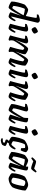

<svg xmlns="http://www.w3.org/2000/svg" viewBox="1915 -2755 1040 4910"><g transform="rotate(90 2435.0 -300.0)"><path d="M170 0Q154 0 129.5 -9Q105 -18 80 -31Q55 -44 38 -56.5Q21 -69 19 -75Q18 -111 25 -154.5Q32 -198 43 -242Q54 -286 66 -323.5Q78 -361 87 -385.5Q96 -410 100 -415Q105 -422 122 -436Q139 -450 159.5 -464.5Q180 -479 198.5 -489.5Q217 -500 227 -500Q255 -500 300 -481.5Q345 -463 389 -440Q391 -450 396.5 -476Q402 -502 409 -536.5Q416 -571 422 -605Q428 -639 432.5 -665Q437 -691 437 -702Q437 -722 410 -722H348Q348 -733 351 -745Q354 -757 356 -764Q370 -771 395.5 -779.5Q421 -788 447 -794Q473 -800 490 -800Q521 -800 541 -782.5Q561 -765 561 -741Q561 -737 556.5 -718Q552 -699 547 -677L402 -73L413 -66Q422 -75 437 -95Q452 -115 467.5 -138Q483 -161 494 -179Q503 -179 512 -173.5Q521 -168 524 -163Q518 -142 505 -114.5Q492 -87 474.5 -60.5Q457 -34 438.5 -17Q420 0 404 0Q393 0 375 -5Q357 -10 339 -18Q321 -26 307.5 -33.5Q294 -41 292 -46L353 -233Q361 -256 367.5 -275.5Q374 -295 378 -301L373 -304Q356 -270 335 -229Q314 -188 291 -147.5Q268 -107 245.5 -73.5Q223 -40 203.5 -20Q184 0 170 0ZM184 -93Q189 -92 206.5 -115Q224 -138 247.5 -174Q271 -210 295.5 -250Q320 -290 340.5 -326Q361 -362 371 -384Q319 -399 280.5 -407Q242 -415 210 -416Q199 -404 188 -375Q177 -346 166.5 -308.5Q156 -271 148 -233.5Q140 -196 135.5 -166Q131 -136 131 -124Q140 -112 158 -102.5Q176 -93 184 -93Z M705 0Q681 0 654.5 -8.5Q628 -17 609 -27.5Q590 -38 588 -45Q592 -59 602 -95Q612 -131 624 -176.5Q636 -222 647 -268Q658 -314 665 -350.5Q672 -387 672 -402Q672 -414 663.5 -418Q655 -422 642 -422H590Q590 -434 593 -446Q596 -458 598 -464Q612 -471 636.5 -479.5Q661 -488 685 -494Q709 -500 722 -500Q752 -500 769.5 -487Q787 -474 787 -449Q787 -421 767 -333.5Q747 -246 699 -73L710 -66Q720 -76 734.5 -96Q749 -116 763.5 -138.5Q778 -161 789 -177Q798 -177 807 -172.5Q816 -168 819 -163Q814 -142 801 -114.5Q788 -87 771.5 -60.5Q755 -34 737.5 -17Q720 0 705 0ZM732 -588Q721 -588 707.5 -603.5Q694 -619 684 -639.5Q674 -660 674 -674Q674 -684 687 -697Q700 -710 719.5 -721.5Q739 -733 757 -741Q775 -749 785 -749Q796 -749 808.5 -733Q821 -717 830 -696.5Q839 -676 839 -662Q839 -650 826.5 -637.5Q814 -625 795.5 -613.5Q777 -602 759.5 -595Q742 -588 732 -588Z M993 0Q979 0 954.5 -8.5Q930 -17 909 -27.5Q888 -38 886 -45Q894 -71 906 -113.5Q918 -156 930.5 -206Q943 -256 955 -304Q963 -337 968.5 -365Q974 -393 974 -402Q974 -422 943 -422H892Q892 -433 894.5 -445Q897 -457 900 -464Q914 -471 939 -479.5Q964 -488 989 -494Q1014 -500 1028 -500Q1056 -500 1073 -487Q1090 -474 1090 -449Q1090 -438 1083 -412Q1076 -386 1066 -354Q1056 -322 1044.5 -290Q1033 -258 1023 -233Q1013 -208 1008 -199L1013 -195Q1029 -229 1050.5 -270Q1072 -311 1096 -351.5Q1120 -392 1144.5 -425.5Q1169 -459 1191.5 -479.5Q1214 -500 1232 -500Q1247 -500 1269.5 -491Q1292 -482 1314 -469Q1336 -456 1351 -443.5Q1366 -431 1368 -425Q1368 -392 1357 -350Q1346 -308 1331 -267.5Q1316 -227 1303 -197L1307 -194Q1324 -228 1345 -269.5Q1366 -311 1390 -351.5Q1414 -392 1437.5 -425.5Q1461 -459 1483.5 -479.5Q1506 -500 1524 -500Q1541 -500 1563.5 -491Q1586 -482 1607.5 -469Q1629 -456 1644 -443.5Q1659 -431 1660 -425Q1660 -388 1652 -343.5Q1644 -299 1631.5 -253.5Q1619 -208 1606.5 -169.5Q1594 -131 1584.5 -105Q1575 -79 1573 -73L1585 -66Q1595 -75 1610 -95Q1625 -115 1640.5 -138Q1656 -161 1667 -177Q1676 -177 1685.5 -172.5Q1695 -168 1698 -163Q1692 -142 1678.5 -114Q1665 -86 1648 -60Q1631 -34 1613 -17Q1595 0 1580 0Q1556 0 1530.5 -8.5Q1505 -17 1487 -28Q1469 -39 1466 -47Q1471 -60 1483 -95Q1495 -130 1508.5 -177Q1522 -224 1533.5 -274.5Q1545 -325 1549 -369Q1539 -382 1523 -392Q1507 -402 1500 -402Q1494 -402 1477 -380.5Q1460 -359 1436.5 -324.5Q1413 -290 1388 -251Q1363 -212 1342 -176.5Q1321 -141 1309 -119Q1307 -109 1305.5 -95.5Q1304 -82 1304 -69Q1304 -39 1312 -15Q1311 -12 1301.5 -7.5Q1292 -3 1285 0Q1271 0 1246.5 -8.5Q1222 -17 1201.5 -27.5Q1181 -38 1179 -45Q1186 -68 1199.5 -113.5Q1213 -159 1228 -216Q1237 -254 1245 -293Q1253 -332 1257 -369Q1247 -383 1231 -392.5Q1215 -402 1208 -402Q1203 -402 1186.5 -382.5Q1170 -363 1148 -332Q1126 -301 1101.5 -264Q1077 -227 1055.5 -192Q1034 -157 1020 -130Q1016 -118 1013.5 -102Q1011 -86 1011 -69Q1011 -44 1020 -15Q1015 -11 1007.5 -6.5Q1000 -2 993 0Z M1872 0Q1848 0 1821.5 -8.5Q1795 -17 1776 -27.5Q1757 -38 1755 -45Q1759 -59 1769 -95Q1779 -131 1791 -176.5Q1803 -222 1814 -268Q1825 -314 1832 -350.5Q1839 -387 1839 -402Q1839 -414 1830.5 -418Q1822 -422 1809 -422H1757Q1757 -434 1760 -446Q1763 -458 1765 -464Q1779 -471 1803.5 -479.5Q1828 -488 1852 -494Q1876 -500 1889 -500Q1919 -500 1936.5 -487Q1954 -474 1954 -449Q1954 -421 1934 -333.5Q1914 -246 1866 -73L1877 -66Q1887 -76 1901.5 -96Q1916 -116 1930.5 -138.5Q1945 -161 1956 -177Q1965 -177 1974 -172.5Q1983 -168 1986 -163Q1981 -142 1968 -114.5Q1955 -87 1938.5 -60.5Q1922 -34 1904.5 -17Q1887 0 1872 0ZM1899 -588Q1888 -588 1874.5 -603.5Q1861 -619 1851 -639.5Q1841 -660 1841 -674Q1841 -684 1854 -697Q1867 -710 1886.5 -721.5Q1906 -733 1924 -741Q1942 -749 1952 -749Q1963 -749 1975.5 -733Q1988 -717 1997 -696.5Q2006 -676 2006 -662Q2006 -650 1993.5 -637.5Q1981 -625 1962.5 -613.5Q1944 -602 1926.5 -595Q1909 -588 1899 -588Z M2160 0Q2146 0 2121.5 -8.5Q2097 -17 2076 -27.5Q2055 -38 2053 -45Q2061 -71 2073 -113.5Q2085 -156 2097.5 -206Q2110 -256 2122 -304Q2130 -337 2135.5 -365Q2141 -393 2141 -402Q2141 -422 2110 -422H2059Q2059 -433 2061.5 -445Q2064 -457 2067 -464Q2082 -471 2107 -479.5Q2132 -488 2157 -494Q2182 -500 2195 -500Q2223 -500 2240 -487Q2257 -474 2257 -449Q2257 -438 2250 -412Q2243 -386 2233 -354Q2223 -322 2211.5 -290Q2200 -258 2190 -233Q2180 -208 2175 -199L2180 -195Q2196 -229 2217.5 -270Q2239 -311 2263 -351.5Q2287 -392 2311.5 -425.5Q2336 -459 2358.5 -479.5Q2381 -500 2399 -500Q2414 -500 2436.5 -491Q2459 -482 2481 -469Q2503 -456 2518 -443.5Q2533 -431 2535 -425Q2535 -388 2527 -343.5Q2519 -299 2506.5 -253.5Q2494 -208 2481.5 -169Q2469 -130 2459.5 -104Q2450 -78 2448 -73L2460 -66Q2470 -76 2485 -96Q2500 -116 2515.5 -138.5Q2531 -161 2542 -177Q2551 -177 2560.5 -172Q2570 -167 2572 -163Q2567 -142 2553.5 -114.5Q2540 -87 2523 -60.5Q2506 -34 2488 -17Q2470 0 2455 0Q2431 0 2405.5 -8.5Q2380 -17 2361.5 -28Q2343 -39 2341 -47Q2346 -60 2358 -95Q2370 -130 2383.5 -177Q2397 -224 2408.5 -274.5Q2420 -325 2424 -369Q2414 -383 2398 -392.5Q2382 -402 2375 -402Q2370 -402 2353.5 -382.5Q2337 -363 2315 -332Q2293 -301 2268.5 -264Q2244 -227 2222.5 -192Q2201 -157 2187 -130Q2178 -101 2178 -70Q2178 -56 2180.5 -42.5Q2183 -29 2187 -15Q2182 -11 2174.5 -6.5Q2167 -2 2160 0Z M2792 0Q2776 0 2751 -9Q2726 -18 2701 -31Q2676 -44 2658.5 -56.5Q2641 -69 2639 -75Q2639 -105 2646.5 -145Q2654 -185 2665.5 -227.5Q2677 -270 2688.5 -307.5Q2700 -345 2708 -371Q2716 -397 2716 -404Q2716 -415 2708 -418.5Q2700 -422 2687 -422H2634Q2634 -434 2637 -446Q2640 -458 2642 -464Q2656 -471 2681 -479.5Q2706 -488 2731 -494Q2756 -500 2770 -500Q2794 -500 2812 -487.5Q2830 -475 2830 -452Q2830 -438 2821.5 -407.5Q2813 -377 2801 -337.5Q2789 -298 2777.5 -257Q2766 -216 2758 -180Q2750 -144 2750 -122Q2759 -110 2776.5 -100.5Q2794 -91 2803 -91Q2808 -90 2825.5 -113.5Q2843 -137 2866 -173.5Q2889 -210 2913.5 -251Q2938 -292 2958.5 -329Q2979 -366 2991 -390Q2994 -413 2995.5 -444.5Q2997 -476 2997 -500Q3061 -500 3085 -487.5Q3109 -475 3109 -449Q3109 -420 3086.5 -321.5Q3064 -223 3021 -73L3032 -66Q3043 -76 3057.5 -96.5Q3072 -117 3086 -139Q3100 -161 3110 -177Q3119 -177 3129 -172.5Q3139 -168 3141 -163Q3136 -142 3123 -114.5Q3110 -87 3093.5 -60.5Q3077 -34 3059.5 -17Q3042 0 3027 0Q3003 0 2977 -8.5Q2951 -17 2932 -27.5Q2913 -38 2910 -45L2962 -201Q2972 -233 2982 -260.5Q2992 -288 2998 -301L2993 -304Q2976 -270 2955 -229Q2934 -188 2911.5 -147.5Q2889 -107 2867 -73.5Q2845 -40 2825.5 -20Q2806 0 2792 0Z M3316 0Q3292 0 3265.5 -8.5Q3239 -17 3220 -27.5Q3201 -38 3199 -45Q3203 -59 3213 -95Q3223 -131 3235 -176.5Q3247 -222 3258 -268Q3269 -314 3276 -350.5Q3283 -387 3283 -402Q3283 -414 3274.5 -418Q3266 -422 3253 -422H3201Q3201 -434 3204 -446Q3207 -458 3209 -464Q3223 -471 3247.5 -479.5Q3272 -488 3296 -494Q3320 -500 3333 -500Q3363 -500 3380.5 -487Q3398 -474 3398 -449Q3398 -421 3378 -333.5Q3358 -246 3310 -73L3321 -66Q3331 -76 3345.5 -96Q3360 -116 3374.5 -138.5Q3389 -161 3400 -177Q3409 -177 3418 -172.5Q3427 -168 3430 -163Q3425 -142 3412 -114.5Q3399 -87 3382.5 -60.5Q3366 -34 3348.5 -17Q3331 0 3316 0ZM3343 -588Q3332 -588 3318.5 -603.5Q3305 -619 3295 -639.5Q3285 -660 3285 -674Q3285 -684 3298 -697Q3311 -710 3330.5 -721.5Q3350 -733 3368 -741Q3386 -749 3396 -749Q3407 -749 3419.5 -733Q3432 -717 3441 -696.5Q3450 -676 3450 -662Q3450 -650 3437.5 -637.5Q3425 -625 3406.5 -613.5Q3388 -602 3370.5 -595Q3353 -588 3343 -588Z M3620 0Q3604 0 3575 -12Q3546 -24 3518 -43.5Q3490 -63 3478 -84Q3478 -128 3486.5 -176.5Q3495 -225 3507.5 -270Q3520 -315 3534.5 -350Q3549 -385 3560 -402Q3570 -413 3593.5 -429.5Q3617 -446 3648.5 -462Q3680 -478 3715 -489Q3750 -500 3783 -500Q3801 -500 3821 -489Q3841 -478 3856 -464Q3871 -450 3872 -441Q3867 -404 3852.5 -367.5Q3838 -331 3826 -311Q3807 -311 3791 -314.5Q3775 -318 3769 -322Q3769 -330 3768.5 -349.5Q3768 -369 3767 -389Q3766 -409 3764 -419Q3753 -421 3742.5 -422.5Q3732 -424 3723 -424Q3711 -424 3697 -421.5Q3683 -419 3671 -414Q3652 -380 3637.5 -337Q3623 -294 3613 -250.5Q3603 -207 3598 -170.5Q3593 -134 3591 -113Q3597 -105 3612.5 -95.5Q3628 -86 3645.5 -79Q3663 -72 3676 -72Q3683 -72 3696 -85.5Q3709 -99 3724 -117.5Q3739 -136 3752.5 -153.5Q3766 -171 3775 -180Q3784 -179 3792.5 -173.5Q3801 -168 3804 -163Q3794 -130 3771.5 -92Q3749 -54 3711.5 -27Q3674 0 3620 0ZM3575 200Q3566 200 3552.5 196Q3539 192 3527.5 186.5Q3516 181 3514 176Q3517 165 3518 160Q3519 155 3523 149Q3553 149 3575 148.5Q3597 148 3618 143Q3627 125 3631 103Q3621 96 3596.5 87.5Q3572 79 3556 75Q3553 70 3549.5 59Q3546 48 3548 36Q3560 20 3578 -2Q3596 -24 3607 -37H3654L3623 37Q3658 43 3686.5 60Q3715 77 3715 89Q3715 96 3709 112Q3703 128 3695 143.5Q3687 159 3681 166Q3655 181 3622 190.5Q3589 200 3575 200Z M4021 0Q4005 0 3979 -9Q3953 -18 3927.5 -31Q3902 -44 3884 -56.5Q3866 -69 3864 -75Q3865 -112 3872.5 -156Q3880 -200 3891 -243.5Q3902 -287 3913 -324.5Q3924 -362 3932.5 -386Q3941 -410 3945 -415Q3950 -421 3967.5 -435Q3985 -449 4007 -464Q4029 -479 4048.5 -489.5Q4068 -500 4078 -500Q4106 -500 4150.5 -482Q4195 -464 4239 -440L4242 -500Q4297 -500 4318.5 -487.5Q4340 -475 4340 -449Q4340 -420 4316 -322.5Q4292 -225 4252 -73L4263 -66Q4274 -76 4288 -95.5Q4302 -115 4316.5 -137.5Q4331 -160 4342 -177Q4351 -177 4360.5 -172.5Q4370 -168 4372 -163Q4367 -142 4354 -114.5Q4341 -87 4323.5 -60.5Q4306 -34 4287.5 -17Q4269 0 4253 0Q4231 0 4206 -8.5Q4181 -17 4162.5 -27.5Q4144 -38 4141 -45L4193 -201Q4202 -230 4210 -251.5Q4218 -273 4229 -301L4224 -304Q4207 -270 4186 -229Q4165 -188 4142 -147.5Q4119 -107 4096.5 -73.5Q4074 -40 4054.5 -20Q4035 0 4021 0ZM4034 -91Q4039 -90 4056.5 -113.5Q4074 -137 4098 -173Q4122 -209 4146.5 -249.5Q4171 -290 4191.5 -326Q4212 -362 4222 -384Q4170 -399 4131.5 -407Q4093 -415 4060 -416Q4049 -404 4038 -374.5Q4027 -345 4017 -307Q4007 -269 3998.5 -231Q3990 -193 3985.5 -163.5Q3981 -134 3981 -122Q3991 -110 4008 -100.5Q4025 -91 4034 -91ZM4283 -576Q4268 -576 4237 -584.5Q4206 -593 4170 -606Q4134 -619 4105 -632L4028 -579Q4022 -582 4013.5 -588Q4005 -594 4002 -605Q4018 -627 4038.5 -649.5Q4059 -672 4079.5 -687.5Q4100 -703 4116 -703Q4130 -703 4160.5 -694.5Q4191 -686 4226 -674.5Q4261 -663 4290 -653L4364 -716Q4370 -712 4378.5 -707.5Q4387 -703 4392 -696Q4377 -669 4358 -641Q4339 -613 4319.5 -594.5Q4300 -576 4283 -576Z M4548 0Q4532 0 4503.5 -12Q4475 -24 4447.5 -43.5Q4420 -63 4409 -84Q4409 -128 4417 -177.5Q4425 -227 4438 -273Q4451 -319 4465 -355Q4479 -391 4491 -408Q4501 -419 4525 -434.5Q4549 -450 4581.5 -465Q4614 -480 4648.5 -490Q4683 -500 4714 -500Q4728 -500 4750 -492Q4772 -484 4794.5 -471.5Q4817 -459 4833.5 -446.5Q4850 -434 4853 -425Q4853 -394 4845 -349Q4837 -304 4824.5 -256Q4812 -208 4798 -166.5Q4784 -125 4771 -102Q4743 -69 4705 -46.5Q4667 -24 4625.5 -12Q4584 0 4548 0ZM4609 -72Q4629 -72 4656 -85Q4667 -99 4678.5 -128.5Q4690 -158 4700.5 -195.5Q4711 -233 4719 -271Q4727 -309 4732 -341.5Q4737 -374 4737 -393Q4720 -407 4695.5 -417Q4671 -427 4651 -427Q4629 -427 4605 -417Q4586 -383 4571 -339.5Q4556 -296 4546 -251.5Q4536 -207 4530.5 -170.5Q4525 -134 4524 -113Q4534 -97 4560 -84.5Q4586 -72 4609 -72Z"/></g></svg>

Font: Texturina
Style: Bold Italic
Weight: 700
Italic angle: -11°
Designer: Guillermo Torres Carreño
Foundry: Omnibus-Type
Version: Version 1.002; ttfautohint (v1.8.3)